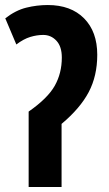

<svg xmlns="http://www.w3.org/2000/svg" viewBox="-20 -744 435 764"><path d="M170 -724Q262 -724 314.5 -671Q367 -618 367 -526Q367 -442 333 -377.5Q299 -313 225 -251V0H94V-300Q170 -353 198 -403Q226 -453 226 -515Q226 -559 204.5 -582Q183 -605 152 -605Q127 -605 100.5 -597Q74 -589 45 -567L1 -671Q42 -703 84.5 -713.5Q127 -724 170 -724Z"/></svg>

Font: Noto Sans ExtraCondensed
Style: Bold
Weight: 700
Width: 2
Designer: Monotype Design Team
Foundry: Monotype Imaging Inc.
Version: Version 2.013; ttfautohint (v1.8.4.7-5d5b)